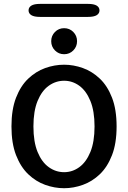

<svg xmlns="http://www.w3.org/2000/svg" viewBox="-20 -958 659 988"><path d="M310 10.5Q260.5 10.5 212.5 -6.8Q164.5 -24 125.2 -61.5Q86 -99 62.5 -159.8Q39 -220.5 39 -307.5Q39 -394.5 62.5 -455.2Q86 -516 125.2 -553.2Q164.5 -590.5 212.5 -607.8Q260.5 -625 310 -625Q358.5 -625 406.5 -607.8Q454.5 -590.5 493.8 -553.2Q533 -516 556.5 -455.2Q580 -394.5 580 -307.5Q580 -220.5 556.5 -159.8Q533 -99 493.8 -61.5Q454.5 -24 406.5 -6.8Q358.5 10.5 310 10.5ZM310 -72Q352.5 -72 388 -97.8Q423.5 -123.5 445 -175.8Q466.5 -228 466.5 -307.5Q466.5 -386.5 445 -438.8Q423.5 -491 388 -516.8Q352.5 -542.5 310 -542.5Q267 -542.5 231 -516.8Q195 -491 173.5 -438.8Q152 -386.5 152 -307.5Q152 -228 173.5 -175.8Q195 -123.5 231 -97.8Q267 -72 310 -72ZM310 -679Q282 -679 262.8 -698.5Q243.5 -718 243.5 -746Q243.5 -774 262.8 -793.5Q282 -813 310 -813Q338 -813 357.2 -793.5Q376.5 -774 376.5 -746Q376.5 -718 357.2 -698.5Q338 -679 310 -679ZM127 -904.5Q127 -920 141.2 -929Q155.5 -938 186 -938H432.5Q463.5 -938 477.8 -929Q492 -920 492 -904.5Q492 -889 477.8 -880Q463.5 -871 432.5 -871H186Q155.5 -871 141.2 -880Q127 -889 127 -904.5Z"/></svg>

Font: Sono Monospace Medium
Style: Regular
Weight: 500
Designer: Tyler Finck
Foundry: Tyler Finck
Version: Version 2.112